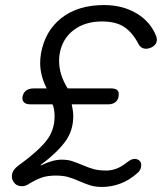

<svg xmlns="http://www.w3.org/2000/svg" viewBox="-20 -730 659 760"><path d="M296 -12Q269 -24 249 -29.5Q229 -35 201 -35Q167 -35 143.5 -26.5Q120 -18 91 0Q80 7 67 7Q43 7 32 -13Q27 -21 27 -33Q27 -55 52 -74Q128 -129 162 -171Q196 -213 196 -269Q196 -299 188 -317H101Q82 -317 74.5 -325.5Q67 -334 69 -347Q76 -380 113 -380H165Q139 -430 139 -481Q139 -498 142 -517Q158 -608 223.5 -659Q289 -710 392 -710Q466 -710 521.5 -676.5Q577 -643 599 -585Q601 -577 601 -574Q601 -553 579 -542Q567 -537 559 -537Q538 -537 528 -556Q506 -599 473.5 -622Q441 -645 383 -645Q316 -645 271 -610.5Q226 -576 216 -516Q214 -507 214 -488Q214 -434 248 -380H420Q434 -380 442 -375Q450 -370 450 -357Q450 -337 438.5 -327Q427 -317 408 -317H264Q270 -289 270 -270Q270 -212 237 -168Q204 -124 141 -77L142 -75Q188 -98 224 -98Q247 -98 263 -93Q279 -88 303 -78Q331 -66 351 -60.5Q371 -55 401 -55Q421 -55 441 -62.5Q461 -70 485 -89Q500 -101 513 -101Q524 -101 532 -94Q539 -88 539 -77Q539 -58 525 -46Q493 -17 457 -3.5Q421 10 384 10Q359 10 340 4.5Q321 -1 296 -12Z"/></svg>

Font: Kodchasan
Style: Italic
Weight: 400
Italic angle: -10°
Version: Version 1.000; ttfautohint (v1.6)